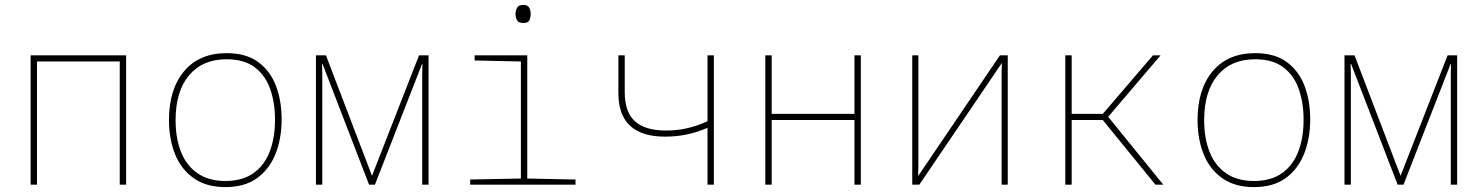

<svg xmlns="http://www.w3.org/2000/svg" viewBox="-20 -754 6040 784"><path d="M105 0V-528H495V0H469V-503H131V0Z M900 10Q823 10 771.5 -26Q720 -62 695 -124Q670 -186 670 -264Q670 -390 732 -463.5Q794 -537 905 -537Q985 -537 1034.5 -500.5Q1084 -464 1107 -403Q1130 -342 1130 -267Q1130 -188 1105 -125.5Q1080 -63 1029.5 -26.5Q979 10 900 10ZM900 -15Q970 -15 1015 -47Q1060 -79 1081.5 -135.5Q1103 -192 1103 -265Q1103 -334 1083.5 -390Q1064 -446 1020.5 -479Q977 -512 905 -512Q807 -512 752 -446.5Q697 -381 697 -263Q697 -190 719 -134Q741 -78 786.5 -46.5Q832 -15 900 -15Z M1270 0V-528H1311L1499 -36L1691 -528H1730V0H1704V-413Q1704 -434 1704 -452Q1704 -470 1705 -492H1703L1511 0H1487L1297 -493H1295Q1296 -471 1296 -452.5Q1296 -434 1296 -410V0Z M2117 -660Q2098 -660 2091.5 -671Q2085 -682 2085 -697Q2085 -711 2091.5 -722.5Q2098 -734 2117 -734Q2135 -734 2141 -722.5Q2147 -711 2147 -697Q2147 -684 2142 -672Q2137 -660 2117 -660ZM1900 0V-21L2107 -25V-503L1918 -507V-528H2133V-25L2330 -21V0Z M2869 0V-232Q2825 -213 2782.5 -204.5Q2740 -196 2696 -196Q2505 -196 2505 -374V-528H2531V-377Q2531 -297 2572.5 -259Q2614 -221 2700 -221Q2743 -221 2784 -230Q2825 -239 2869 -259V-528H2895V0Z M3105 0V-528H3131V-289H3469V-528H3495V0H3469V-264H3131V0Z M3705 0V-528H3730V-112Q3730 -87 3730 -72.5Q3730 -58 3729 -35L4063 -528H4095V0H4070V-429Q4070 -450 4070 -462.5Q4070 -475 4071 -497L3734 0Z M4330 0V-528H4356V-289H4483L4688 -528H4719L4505 -277L4730 0H4698L4483 -264H4356V0Z M5100 10Q5023 10 4971.5 -26Q4920 -62 4895 -124Q4870 -186 4870 -264Q4870 -390 4932 -463.5Q4994 -537 5105 -537Q5185 -537 5234.5 -500.5Q5284 -464 5307 -403Q5330 -342 5330 -267Q5330 -188 5305 -125.5Q5280 -63 5229.5 -26.5Q5179 10 5100 10ZM5100 -15Q5170 -15 5215 -47Q5260 -79 5281.5 -135.5Q5303 -192 5303 -265Q5303 -334 5283.5 -390Q5264 -446 5220.5 -479Q5177 -512 5105 -512Q5007 -512 4952 -446.5Q4897 -381 4897 -263Q4897 -190 4919 -134Q4941 -78 4986.5 -46.5Q5032 -15 5100 -15Z M5470 0V-528H5511L5699 -36L5891 -528H5930V0H5904V-413Q5904 -434 5904 -452Q5904 -470 5905 -492H5903L5711 0H5687L5497 -493H5495Q5496 -471 5496 -452.5Q5496 -434 5496 -410V0Z"/></svg>

Font: Noto Sans Mono Thin
Style: Regular
Weight: 100
Designer: Monotype Design Team
Foundry: Monotype Imaging Inc.
Version: Version 2.014